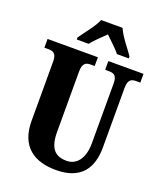

<svg xmlns="http://www.w3.org/2000/svg" viewBox="-167 -1038 976 1155"><g transform="rotate(20 321.0 -460.5)"><path d="M180 -784V-771H256C274 -796 319 -837 346 -864C371 -840 426 -788 437 -771H513V-784C487 -822 433 -886 415 -931H278C260 -886 206 -822 180 -784ZM330 10C488 10 550 -80 550 -214V-595C550 -651 573 -658 603 -658H628V-714H403V-658H427C457 -658 479 -651 479 -599V-216C479 -111 430 -64 372 -64C300 -64 259 -99 259 -210V-595C259 -651 283 -658 312 -658H336V-714H14V-658H39C68 -658 92 -651 92 -599V-218C92 -54 191 10 330 10Z"/></g></svg>

Font: Noto Serif Ethiopic ExtraCondensed Black
Style: Regular
Weight: 900
Width: 2
Designer: Monotype Design Team
Foundry: Monotype Imaging Inc.
Version: Version 2.102